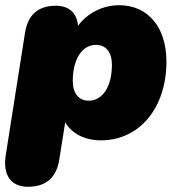

<svg xmlns="http://www.w3.org/2000/svg" viewBox="-28 -526 680 736"><path d="M79 190C148 190 188 155 199 87L222 -57C248 -13 298 12 359 12C507 12 610 -113 610 -290C610 -422 539 -506 429 -506C367 -506 308 -477 271 -427C267 -476 237 -504 186 -504C118 -504 79 -469 68 -401L-6 69C-18 145 14 190 79 190ZM312 -140C274 -140 251 -168 251 -216C251 -298 286 -354 340 -354C378 -354 401 -326 401 -278C401 -195 366 -140 312 -140Z"/></svg>

Font: SN Pro Black
Style: Italic
Weight: 900
Italic angle: -9°
Designer: Tobias Whetton
Foundry: Supernotes
Version: Version 1.001;Glyphs 3.2 (3249)